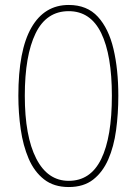

<svg xmlns="http://www.w3.org/2000/svg" viewBox="-20 -744 551 774"><path d="M457 -358Q457 -286 448 -219.5Q439 -153 416.5 -101.5Q394 -50 355.5 -20Q317 10 257 10Q197 10 157.5 -21Q118 -52 95.5 -104.5Q73 -157 63.5 -223Q54 -289 54 -358Q54 -541 106.5 -632.5Q159 -724 257 -724Q331 -724 374.5 -676.5Q418 -629 437.5 -546.5Q457 -464 457 -358ZM80 -358Q80 -195 126 -105Q172 -15 257 -15Q345 -15 388 -103Q431 -191 431 -358Q431 -522 388 -610.5Q345 -699 257 -699Q167 -699 123.5 -609.5Q80 -520 80 -358Z"/></svg>

Font: Noto Sans Lao ExtraCondensed Thin
Style: Regular
Weight: 100
Width: 2
Designer: Monotype Design Team
Foundry: Monotype Imaging Inc.
Version: Version 2.003; ttfautohint (v1.8.4.7-5d5b)